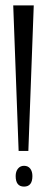

<svg xmlns="http://www.w3.org/2000/svg" viewBox="-20 -680 174 711"><path d="M49 -121 29 -660H105L85 -121ZM69 11Q38 11 38 -28Q38 -45 46.5 -55.5Q55 -66 69 -66Q84 -66 92 -55.5Q100 -45 100 -28Q100 11 69 11Z"/></svg>

Font: Bricolage Grotesque 48pt Condensed ExtraLight
Style: Regular
Weight: 200
Width: 3
Designer: Mathieu Triay
Foundry: Atelier Triay
Version: Version 1.000; ttfautohint (v1.8.4.7-5d5b);gftools[0.9.32]